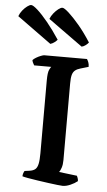

<svg xmlns="http://www.w3.org/2000/svg" viewBox="-111 -1012 584 1052"><g transform="rotate(5 181.0 -486.0)"><path d="M275 0Q268 0 246 -2.5Q224 -5 194.5 -9Q165 -13 135 -17.5Q105 -22 82.5 -26Q60 -30 51 -33Q51 -42 54 -50.5Q57 -59 60 -63L89 -67Q108 -70 118.5 -79Q129 -88 133.5 -109Q138 -130 138 -167V-567Q138 -612 146 -627.5Q154 -643 156 -644H62Q60 -649 56 -655Q52 -661 50 -672Q56 -679 68.5 -686.5Q81 -694 94 -699Q107 -704 112 -704H347Q351 -699 355.5 -688Q360 -677 360 -662L316 -649Q298 -644 287 -635Q276 -626 271.5 -609.5Q267 -593 267 -563V-141Q267 -116 261 -98.5Q255 -81 249 -74L348 -62Q350 -59 353 -50Q356 -41 356 -33Q340 -20 317 -10Q294 0 275 0ZM140 -769 -48 -905Q-42 -922 -30 -937Q-18 -952 -4.5 -962Q9 -972 17 -972Q28 -972 53 -949.5Q78 -927 111 -887Q144 -847 178 -795Q173 -789 163 -781Q153 -773 140 -769ZM312 -769 123 -905Q129 -921 141 -936Q153 -951 166.5 -961.5Q180 -972 189 -972Q199 -972 224.5 -949Q250 -926 283.5 -886.5Q317 -847 350 -795Q345 -788 334 -779.5Q323 -771 312 -769Z"/></g></svg>

Font: Texturina 12pt SemiBold
Style: Regular
Weight: 600
Designer: Guillermo Torres Carreño
Foundry: Omnibus-Type
Version: Version 1.002